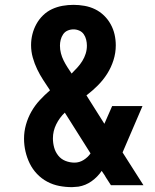

<svg xmlns="http://www.w3.org/2000/svg" viewBox="-20 -763 640 791"><path d="M277 8Q250 8 224 3Q198 -2 174.5 -14.5Q151 -27 132.5 -46.5Q114 -66 102.5 -89.5Q91 -113 85 -139Q79 -165 79 -192Q79 -221 87 -249.5Q95 -278 109.5 -303.5Q124 -329 144 -350.5Q164 -372 186 -391Q172 -412 158 -433.5Q144 -455 133 -478Q122 -501 115 -526Q108 -551 108 -577Q108 -600 113.5 -622Q119 -644 130 -664Q141 -684 157.5 -700Q174 -716 194.5 -725.5Q215 -735 237.5 -739Q260 -743 283 -743Q305 -743 328 -739Q351 -735 371.5 -725Q392 -715 408.5 -699Q425 -683 436 -663Q447 -643 452 -621Q457 -599 457 -576Q457 -545 447.5 -515Q438 -485 421.5 -459Q405 -433 383 -411Q361 -389 336 -370Q337 -369 338 -367.5Q339 -366 340 -364L410 -253L442 -326H567L497 -163Q494 -156 491 -149Q488 -142 485 -135L571 0H437L415 -34L413 -38L399 -59Q382 -34 357.5 -16.5Q333 1 303 6L290 7ZM275 -460Q287 -472 298.5 -484.5Q310 -497 319 -511.5Q328 -526 333 -542Q338 -558 338 -575Q338 -587 335 -599.5Q332 -612 325 -622Q318 -632 306.5 -637Q295 -642 283 -642Q270 -642 258.5 -637Q247 -632 240 -621.5Q233 -611 230 -599Q227 -587 227 -575Q227 -559 231 -543.5Q235 -528 242 -514Q249 -500 257.5 -486.5Q266 -473 275 -460ZM287 -93Q307 -93 324.5 -104Q342 -115 353 -131L247 -299Q225 -278 211.5 -250.5Q198 -223 198 -193Q198 -174 203 -155.5Q208 -137 220 -122Q232 -107 250 -100Q268 -93 287 -93Z"/></svg>

Font: Iosevka Slab Extended
Style: Bold
Weight: 700
Width: 7
Monospace: yes
Designer: Belleve Invis
Foundry: Belleve Invis
Version: Version 11.1.0; ttfautohint (v1.8.3)